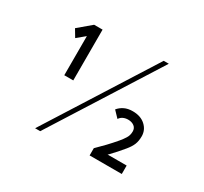

<svg xmlns="http://www.w3.org/2000/svg" viewBox="-159 -987 1317 1241"><g transform="rotate(30 500.0 -366.5)"><path d="M732 -763H770L268 30H230ZM289 -361H222V-653L163 -604L130 -659L226 -740H289ZM787 -267Q787 -292 769 -305.5Q751 -319 724 -319Q704 -319 687.5 -311.5Q671 -304 661 -288L617 -334Q634 -355 660 -368Q686 -381 723 -381Q782 -381 817.5 -348.5Q853 -316 853 -269Q853 -234 842.5 -208Q832 -182 807 -152Q790 -131 768.5 -107Q747 -83 724 -59L721 -56L728 -57H863V6H623V-48Q655 -79 684 -109.5Q713 -140 741 -173Q759 -194 773 -216.5Q787 -239 787 -267Z"/></g></svg>

Font: Kreadon Light
Style: Bold
Weight: 600
Designer: Reiya WATANABE
Foundry: StudioGnu
Version: Version 1.003; ttfautohint (v1.8.4.7-5d5b);gftools[0.9.32]